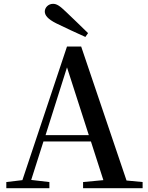

<svg xmlns="http://www.w3.org/2000/svg" viewBox="-20 -983 775 1003"><path d="M440 -810C402 -848 361 -886 325 -921C292 -953 276 -963 257 -963C232 -963 214 -943 214 -923C214 -904 228 -884 274 -861C324 -837 374 -813 426 -790ZM330 -631 444 -277H218ZM414 0H725V-32L641 -40L404 -740H330L97 -42L13 -32V0H238V-32L143 -43L207 -244H455L520 -42L414 -32Z"/></svg>

Font: Noto Serif CJK HK SemiBold
Style: Regular
Weight: 600
Designer: Ryoko NISHIZUKA 西塚涼子 (kana & ideographs); Frank Grießhammer (Latin, Greek & Cyrillic); Wenlong ZHANG 张文龙 (bopomofo); San
Foundry: Adobe
Version: Version 2.001;hotconv 1.1.0;makeotfexe 2.6.0